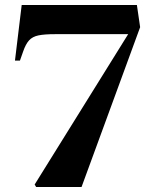

<svg xmlns="http://www.w3.org/2000/svg" viewBox="-20 -750 591 770"><path d="M125 0 119 -10 494 -613H201Q158 -613 134 -608Q110 -603 96.5 -588Q83 -573 73 -544L60 -507H40L67 -730H529L542 -641L307 0Z"/></svg>

Font: Literata 72pt
Style: Bold Italic
Weight: 700
Italic angle: -2°
Designer: Latin by Veronika Burian and Jose Scaglione. Greek by Irene Vlachou. Cyrillic by Vera Evstafieva
Foundry: TypeTogether
Version: Version 3.002